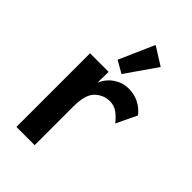

<svg xmlns="http://www.w3.org/2000/svg" viewBox="-213 -783 863 863"><g transform="rotate(45 219.0 -351.5)"><path d="M64 0V-468H182L181 -399Q198 -437 230 -458Q262 -479 298 -479Q369 -479 414 -423L367 -325Q350 -347 329 -363Q308 -379 280 -379Q240 -379 210 -350.5Q180 -322 180 -246V0ZM230 -502 172 -535 246 -703 332 -649Z"/></g></svg>

Font: Inconsolata SemiCondensed ExtraBold
Style: Regular
Weight: 800
Width: 4
Monospace: yes
Designer: Raph Levien, Cyreal, Brenton Simpson
Foundry: Raph Levien, Cyreal, Google
Version: Version 3.100; ttfautohint (v1.8.4.7-5d5b)